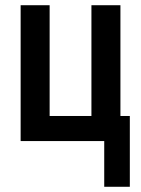

<svg xmlns="http://www.w3.org/2000/svg" viewBox="-20 -540 540 735"><path d="M379 175V0H59V-520H170V-96H330V-520H441V-96H477V175Z"/></svg>

Font: Iosevka Curly
Style: Bold
Weight: 700
Monospace: yes
Designer: Belleve Invis
Foundry: Belleve Invis
Version: Version 22.1.2; ttfautohint (v1.8.4)